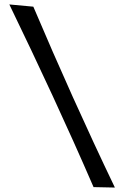

<svg xmlns="http://www.w3.org/2000/svg" viewBox="-20 -720 560 864"><path d="M497 124C367 -147 245 -419 130 -690L22 -700C156 -423 282 -153 401 122Z"/></svg>

Font: CantoraOne
Style: Regular
Weight: 400
Designer: Pablo Impallari, Rodrigo Fuenzalida
Foundry: Pablo Impallari
Version: Version 1.001